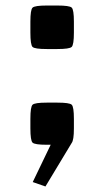

<svg xmlns="http://www.w3.org/2000/svg" viewBox="-20 -525 378 695"><path d="M98.5 134 169 -12.5H242.5L144.5 150ZM90 -60.5V-95Q90 -138 97.8 -145.8Q105.5 -153.5 149.5 -153.5H187.5Q231.5 -153.5 239.5 -146Q247.5 -138.5 247.5 -95V-60.5Q247.5 -16.5 239.5 -8.8Q231.5 -1 187.5 -1H149.5Q105.5 -1 97.8 -8.8Q90 -16.5 90 -60.5ZM90 -407V-446.5Q90 -489.5 97.8 -497.2Q105.5 -505 149.5 -505H187.5Q231.5 -505 239.5 -497.5Q247.5 -490 247.5 -446.5V-407Q247.5 -363 239.5 -355.2Q231.5 -347.5 187.5 -347.5H149.5Q105.5 -347.5 97.8 -355.2Q90 -363 90 -407Z"/></svg>

Font: Science Gothic
Style: Regular
Weight: 400
Designer: Thomas Phinney, Vassil Kateliev, Brandon Buerkle
Foundry: Font Detective LLC
Version: Version 1.018